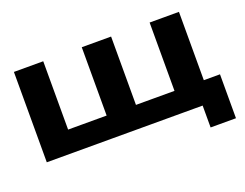

<svg xmlns="http://www.w3.org/2000/svg" viewBox="-110 -785 1450 1138"><g transform="rotate(-20 615.5 -216.0)"><path d="M1101 -570V-83L1045 -139H1203V138H1043V-42L1107 0H60V-570H245V-83L189 -139H535L488 -83V-570H673V-83L617 -139H963L916 -83V-570Z"/></g></svg>

Font: Unbounded SemiBold
Style: Regular
Weight: 600
Designer: Luke Prowse, Jean-Baptiste Morizot, Fátima Lázaro, Florian Runge
Foundry: NaN
Version: Version 1.700